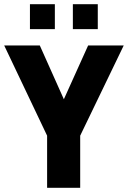

<svg xmlns="http://www.w3.org/2000/svg" viewBox="-22 -897 611 917"><path d="M203 0V-249L-2 -680H168L283 -423L399 -680H569L361 -249V0ZM326 -758V-877H445V-758ZM121 -758V-877H240V-758Z"/></svg>

Font: Cairo Play ExtraBold
Style: Regular
Weight: 800
Version: Version 3.119